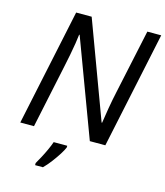

<svg xmlns="http://www.w3.org/2000/svg" viewBox="-133 -815 979 1136"><g transform="rotate(15 356.0 -246.5)"><path d="M40 0 191 -714H286L505 -124H508Q513 -160 522.5 -215.5Q532 -271 543 -321L627 -714H712L561 0H466L245 -592H242Q240 -571 234.5 -537Q229 -503 221.5 -464Q214 -425 206 -388L124 0ZM190 221V208Q200 191 214 165Q228 139 241 110.5Q254 82 261 61H344V71Q338 87 321 114Q304 141 282 170Q260 199 238 221Z"/></g></svg>

Font: Manna Sans
Style: Italic
Weight: 400
Italic angle: -12°
Designer: Monotype Design Team
Foundry: Monotype Imaging Inc.
Version: Version 2.001.1; ttfautohint (v1.8.2)